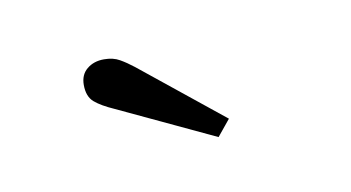

<svg xmlns="http://www.w3.org/2000/svg" viewBox="-29 -780 355 194"><g transform="rotate(-10 148.0 -683.0)"><path d="M184 -634.5 85 -681Q72.5 -686.5 65.8 -692.2Q59 -698 59 -710Q59 -720.5 66 -726.2Q73 -732 83.5 -732Q93 -732 99.5 -728.2Q106 -724.5 113 -719L197.5 -651Z"/></g></svg>

Font: Imbue 10pt Light
Style: Regular
Weight: 300
Designer: Tyler Finck
Foundry: Etcetera Type Company
Version: Version 1.102; ttfautohint (v1.8.3)